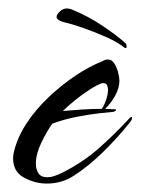

<svg xmlns="http://www.w3.org/2000/svg" viewBox="-20 -434 333 455"><path d="M91 1Q63 1 37 -13Q11 -27 11 -59Q11 -63 11.5 -66.5Q12 -70 13 -74Q21 -108 42.5 -141Q64 -174 94.5 -203Q125 -232 158.5 -254.5Q192 -277 223 -289Q226 -291 229 -292Q232 -293 236 -293Q245 -293 251 -283.5Q257 -274 260 -262Q263 -250 263 -243Q263 -225 252.5 -206.5Q242 -188 229 -176Q235 -176 241 -175.5Q247 -175 253 -175Q255 -175 255 -173Q255 -172 253 -171Q251 -170 249 -169L219 -166Q191 -163 161 -157Q131 -151 104 -141Q91 -123 78 -96Q65 -69 65 -46Q65 -33 71 -23.5Q77 -14 92 -14Q101 -14 110.5 -17.5Q120 -21 128 -25Q176 -49 214 -82.5Q252 -116 288 -155Q290 -157 291 -157Q293 -157 293 -155Q293 -152 291 -148.5Q289 -145 287 -143Q260 -109 225 -74.5Q190 -40 154 -17Q126 1 91 1ZM129 -171Q152 -173 175 -174.5Q198 -176 221 -176Q227 -184 231.5 -197.5Q236 -211 236 -221Q236 -226 234 -231.5Q232 -237 225 -237H222Q210 -233 191.5 -221Q173 -209 156 -195Q139 -181 129 -171ZM275 -321Q259 -334 232 -346Q205 -358 178 -367.5Q151 -377 133 -381Q114 -386 114 -394Q114 -399 121.5 -406.5Q129 -414 139 -414Q143 -414 149 -412Q189 -396 225 -371.5Q261 -347 278 -331Q280 -329 280 -323.5Q280 -318 275 -321Z"/></svg>

Font: Caramel
Style: Regular
Weight: 400
Designer: Robert E. Leuschke
Foundry: Robert E. Leuschke
Version: Version 1.010